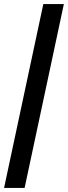

<svg xmlns="http://www.w3.org/2000/svg" viewBox="-29 -763 334 944"><path d="M-9 161 184 -743H285L92 161Z"/></svg>

Font: Saira Semi Condensed Medium
Style: Italic
Weight: 500
Width: 4
Italic angle: -12°
Designer: Hector Gatti with collaboration of the Omnibus-Type team
Foundry: Omnibus-Type
Version: Version 1.001; ttfautohint (v1.8)